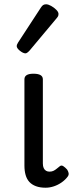

<svg xmlns="http://www.w3.org/2000/svg" viewBox="-20 -859 344 896"><path d="M193 17Q167 17 148 10Q129 3 117 -10Q105 -23 99.5 -42.5Q94 -62 94 -86V-489Q94 -502 104.5 -508.5Q115 -515 136 -515Q158 -515 169 -508.5Q180 -502 180 -489V-96Q180 -83 184 -74.5Q188 -66 195 -62Q202 -58 211 -58Q222 -58 230 -62Q238 -66 245 -72Q252 -78 260 -84Q267 -89 275.5 -83.5Q284 -78 293 -68Q298 -61 300 -52Q302 -43 296 -35Q285 -20 268 -8Q251 4 231.5 10.5Q212 17 193 17ZM99 -610Q88 -610 73 -622Q58 -634 58 -644Q58 -647 59 -650Q60 -653 64 -660L171 -824Q176 -832 181.5 -835.5Q187 -839 195 -839Q205 -839 218.5 -831.5Q232 -824 242.5 -813.5Q253 -803 253 -794Q253 -787 250.5 -782.5Q248 -778 241 -770L118 -623Q106 -610 99 -610Z"/></svg>

Font: Playwrite BE WAL
Style: Regular
Weight: 400
Designer: Veronika Burian, José Scaglione
Foundry: TypeTogether
Version: Version 1.002